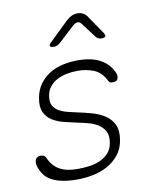

<svg xmlns="http://www.w3.org/2000/svg" viewBox="-88 -854 775 933"><g transform="rotate(-10 300.0 -387.5)"><path d="M218 10Q194 10 169.5 7.5Q145 5 122.5 -2Q100 -9 81 -21.5Q62 -34 50 -55Q43 -66 37 -82.5Q31 -99 34 -112Q35 -122 42.5 -128.5Q50 -135 62 -135Q70 -135 77 -131.5Q84 -128 88 -119Q105 -79 139 -59.5Q173 -40 227 -40Q254 -40 283 -43.5Q312 -47 337 -57.5Q362 -68 380.5 -87.5Q399 -107 404 -138Q410 -173 398.5 -194.5Q387 -216 366 -229.5Q345 -243 318 -250Q291 -257 266 -262Q234 -269 201.5 -277Q169 -285 144.5 -300.5Q120 -316 107.5 -342.5Q95 -369 103 -413Q110 -452 130.5 -480Q151 -508 180 -526Q209 -544 245 -552Q281 -560 319 -560Q387 -560 429.5 -537Q472 -514 491 -472Q495 -464 496.5 -457.5Q498 -451 496 -445Q495 -434 487.5 -429.5Q480 -425 470 -425Q462 -425 456.5 -427.5Q451 -430 448 -437Q427 -480 390.5 -495Q354 -510 310 -510Q281 -510 254.5 -504.5Q228 -499 207 -487.5Q186 -476 171.5 -458Q157 -440 153 -414Q148 -384 158 -366Q168 -348 187 -337.5Q206 -327 229.5 -321.5Q253 -316 275 -311Q309 -304 344.5 -294Q380 -284 407.5 -266Q435 -248 449 -218.5Q463 -189 455 -142Q448 -100 424.5 -71Q401 -42 368.5 -24Q336 -6 297 2Q258 10 218 10ZM218 -645Q201 -645 198.5 -651.5Q196 -658 210 -671L304 -762Q316 -773 329.5 -779Q343 -785 358 -785Q373 -785 384.5 -779Q396 -773 404 -762L467 -670Q475 -658 472 -651.5Q469 -645 452 -645Q444 -645 437.5 -648Q431 -651 426 -657L370 -731Q362 -742 351.5 -742Q341 -742 328 -731L249 -658Q241 -651 234 -648Q227 -645 218 -645Z"/></g></svg>

Font: Maple Mono NL Thin
Style: Italic
Weight: 250
Italic angle: -10°
Monospace: yes
Designer: subframe7536
Version: Version 7.000